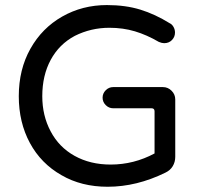

<svg xmlns="http://www.w3.org/2000/svg" viewBox="-20 -712 779 743"><path d="M217.8 -34.2Q138.7 -79.1 95.7 -158.7Q52.7 -238.3 52.7 -339.8Q52.7 -443.4 97.7 -523.4Q142.6 -603.5 220.7 -647.9Q298.8 -692.4 393.6 -692.4Q465.8 -692.4 522.9 -674.8Q580.1 -657.2 636.7 -622.1Q645.5 -618.2 651.4 -607.9Q657.2 -597.7 657.2 -585.9Q657.2 -569.3 645.5 -557.1Q633.8 -544.9 615.2 -544.9Q606.4 -544.9 594.7 -549.8Q547.9 -577.1 502 -590.8Q456.1 -604.5 403.3 -604.5Q332 -604.5 269.5 -573.2Q209 -541 176.3 -480.5Q143.6 -419.9 143.6 -339.8Q143.6 -264.6 175.8 -204.1Q208 -142.6 268.6 -108.9Q329.1 -75.2 408.2 -75.2Q498 -75.2 578.1 -118.2V-281.2Q578.1 -293 566.4 -293H418Q401.4 -293 389.2 -305.2Q377 -317.4 377 -334Q377 -350.6 389.2 -362.8Q401.4 -375 418 -375H610.4Q629.9 -375 644 -360.8Q658.2 -346.7 658.2 -327.1V-105.5Q658.2 -85 648.4 -68.8Q638.7 -52.7 620.1 -43.9Q508.8 10.7 396.5 10.7Q294.9 10.7 217.8 -34.2Z"/></svg>

Font: jf-openhuninn-2.0
Style: Regular
Weight: 400
Designer: [Kosugi Maru]
Designed by MOTOYA      

[Varela Round]
Joe Prince (Latin component); Avraham Cornfeld (Hebrew component)
Foundry: justfont CO.,LTD.
Version: 2.0